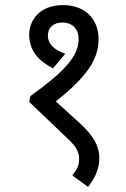

<svg xmlns="http://www.w3.org/2000/svg" viewBox="-20 -652 493 750"><path d="M226 -632C133 -632 94 -571 94 -517C94 -450 135 -412 187 -385L235 -442C190 -458 167 -481 167 -513C167 -545 189 -564 224 -564C260 -564 287 -542 287 -499C287 -430 227 -369 99 -277L94 -254L248 -107C279 -77 289 -58 289 -30C289 -3 278 14 262 33L324 78C352 42 368 7 368 -34C368 -81 345 -121 297 -166L198 -256C323 -355 365 -422 365 -500C365 -576 314 -632 226 -632Z"/></svg>

Font: Noto Sans Condensed
Style: Italic
Weight: 400
Width: 3
Italic angle: -12°
Designer: Monotype Design Team
Foundry: Monotype Imaging Inc.
Version: Version 2.013